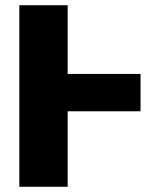

<svg xmlns="http://www.w3.org/2000/svg" viewBox="-20 -715 563 735"><path d="M518 -289H239V0H54V-695H239V-432H518Z"/></svg>

Font: FiraGO ExtraBold
Style: Regular
Weight: 800
Designer: bBox Type
Foundry: bBox Type GmbH
Version: Version 1.001;PS 001.001;hotconv 1.0.88;makeotf.lib2.5.64775